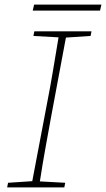

<svg xmlns="http://www.w3.org/2000/svg" viewBox="-20 -813 460 833"><path d="M125 -657 129 -677H377L373 -657L266 -650L203 -313Q190 -242 177 -170Q164 -98 153 -26L263 -20L259 0H11L15 -20L120 -27L184 -364Q198 -435 210 -507Q222 -579 234 -651ZM122 -767 128 -793H420L414 -767Z"/></svg>

Font: Source Serif Pro ExtraLight
Style: Italic
Weight: 200
Italic angle: -12°
Designer: Frank Grießhammer
Foundry: Adobe Systems Incorporated
Version: Version 3.001;hotconv 1.0.111;makeotfexe 2.5.65597